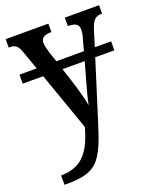

<svg xmlns="http://www.w3.org/2000/svg" viewBox="-143 -622 775 943"><g transform="rotate(-20 245.0 -150.5)"><path d="M29 186V235H40C201 235 231 190 291 -3L385 -302H485V-349H400L421 -418C440 -481 455 -492 488 -492H490V-536H311V-492H314C350 -491 367 -482 367 -454C367 -438 363 -419 357 -401L343 -349H199L182 -398C175 -422 170 -440 170 -455C170 -478 184 -492 222 -492H225V-536H2V-492H6C38 -492 49 -483 64 -440L96 -349H6V-302H113L220 2C189 115 143 186 29 186ZM236 -234 214 -302H330L303 -206C291 -164 281 -127 274 -91C269 -123 255 -176 236 -234Z"/></g></svg>

Font: Noto Serif Condensed Medium
Style: Regular
Weight: 500
Width: 3
Designer: Monotype Design Team
Foundry: Monotype Imaging Inc.
Version: Version 2.015